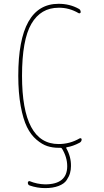

<svg xmlns="http://www.w3.org/2000/svg" viewBox="-20 -760 540 1000"><path d="M285.2 9.8Q253.9 9.8 226.6 1Q199.2 -7.8 169.9 -32.7Q140.6 -57.6 120.6 -98.1Q100.6 -138.7 87.9 -207.5Q75.2 -276.4 75.2 -365.2Q75.2 -740.2 285.2 -740.2Q343.8 -740.2 390.6 -713.9Q399.4 -710 400.4 -697.3Q400.4 -693.4 396.5 -691.4Q392.6 -689.5 389.6 -691.4Q339.8 -720.7 285.2 -719.7Q192.4 -719.7 143.6 -636.2Q94.7 -552.7 94.7 -365.2Q94.7 -9.8 285.2 -9.8Q343.8 -9.8 394.5 -39.1Q397.5 -41 401.4 -39.6Q405.3 -38.1 405.3 -34.2Q405.3 -22.5 394.5 -16.6Q359.4 2 328.1 6.8Q326.2 6.8 325.2 8.8Q324.2 10.7 325.2 11.7Q350.6 56.6 349.6 105.5Q349.6 124 344.7 141.6Q339.8 159.2 327.1 178.2Q314.5 197.3 285.2 208.5Q255.9 219.7 214.8 219.7Q173.8 219.7 134.8 206.1Q125 203.1 125 191.4Q125 187.5 127.9 185.1Q130.9 182.6 134.8 183.6Q172.9 199.2 214.8 200.2Q330.1 200.2 330.1 105.5Q330.1 58.6 302.7 13.7Q299.8 9.8 294.9 9.8Z"/></svg>

Font: Rounded-L Mgen+ 2m thin
Style: Regular
Weight: 100
Designer: [Source Han Sans]
Ryoko NISHIZUKA  (kana & ideographs); Paul D. Hunt (Latin, Greek & Cyrillic); Wenlong ZHANG  (bopomofo
Version: Version 1.059.20150602